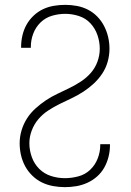

<svg xmlns="http://www.w3.org/2000/svg" viewBox="-20 -763 540 791"><path d="M247 8Q223 8 198.5 3.5Q174 -1 152.5 -11.5Q131 -22 113 -39.5Q95 -57 83.5 -78.5Q72 -100 66.5 -124Q61 -148 61 -173Q61 -200 69 -226.5Q77 -253 91.5 -275.5Q106 -298 126.5 -316.5Q147 -335 169.5 -350Q192 -365 216.5 -376.5Q241 -388 265.5 -400Q290 -412 313 -427Q336 -442 354 -462.5Q372 -483 381.5 -509Q391 -535 391 -562Q391 -591 381.5 -618.5Q372 -646 352.5 -667Q333 -688 305 -697Q277 -706 249 -706Q221 -706 194 -698Q167 -690 147 -670.5Q127 -651 117 -624.5Q107 -598 107 -570V-566H67V-571Q67 -594 72.5 -617.5Q78 -641 89.5 -661.5Q101 -682 118.5 -698.5Q136 -715 157 -725Q178 -735 201.5 -739Q225 -743 249 -743Q273 -743 297 -738.5Q321 -734 342.5 -723Q364 -712 381 -694.5Q398 -677 409 -655.5Q420 -634 425.5 -610.5Q431 -587 431 -562Q431 -535 423.5 -508.5Q416 -482 401 -459.5Q386 -437 366 -418.5Q346 -400 323 -385Q300 -370 275.5 -358.5Q251 -347 226.5 -335Q202 -323 179 -308Q156 -293 138.5 -272.5Q121 -252 111 -226Q101 -200 101 -173Q101 -144 111 -116Q121 -88 141.5 -67.5Q162 -47 190 -38Q218 -29 247 -29Q275 -29 303 -36.5Q331 -44 351.5 -63.5Q372 -83 382.5 -110Q393 -137 393 -165V-169H433V-164Q433 -140 427 -116.5Q421 -93 409.5 -72.5Q398 -52 380 -36Q362 -20 340 -10Q318 0 294.5 4Q271 8 247 8Z"/></svg>

Font: Iosevka SS18 Extralight
Style: Regular
Weight: 200
Monospace: yes
Designer: Belleve Invis
Foundry: Belleve Invis
Version: Version 25.1.1; ttfautohint (v1.8.4)